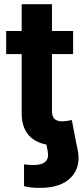

<svg xmlns="http://www.w3.org/2000/svg" viewBox="-20 -696 406 929"><path d="M96.3 204.9V99.2Q107.6 100.7 118.6 101.6Q129.6 102.5 139.9 102.5Q182.9 102.5 200.2 85.7Q217.5 68.9 210.6 34.3L202.8 -5.3H348.5L355.6 27.5Q372.8 110.3 324.2 161.7Q275.7 213.2 171.9 213.2Q150.2 213.2 130.8 211.1Q111.3 208.9 96.3 204.9ZM333.7 -545.9V-434.3H9.8V-545.9ZM84.9 -675.8H231.4V-159.8Q231.4 -133.7 243 -121.4Q254.6 -109 281.1 -109Q289.6 -109 304.7 -111.1Q319.7 -113.2 327.6 -115.1L348.5 -5.3Q324 2 300 4.8Q275.9 7.6 253.8 7.6Q171.7 7.6 128.3 -32.2Q84.9 -72.1 84.9 -146.9Z"/></svg>

Font: Atlassian Sans
Style: Regular
Weight: 400
Designer: Rasmus Andersson
Foundry: Modifications by Atlassian Pty Ltd, manufactured by rsms
Version: Version 4.001;git-9221beed3